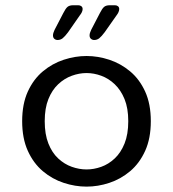

<svg xmlns="http://www.w3.org/2000/svg" viewBox="-20 -701 659 732"><path d="M310 10.5Q266.5 10.5 223 -3.8Q179.5 -18 143.5 -48.2Q107.5 -78.5 86 -126Q64.5 -173.5 64.5 -239Q64.5 -304.5 86 -351.8Q107.5 -399 143.5 -429Q179.5 -459 223 -473.2Q266.5 -487.5 310 -487.5Q353.5 -487.5 396.8 -473.2Q440 -459 476 -429Q512 -399 533.5 -351.8Q555 -304.5 555 -239Q555 -173.5 533.5 -126Q512 -78.5 476 -48.2Q440 -18 396.8 -3.8Q353.5 10.5 310 10.5ZM310 -55Q338 -55 366 -65Q394 -75 417.2 -96.8Q440.5 -118.5 454.8 -153.8Q469 -189 469 -239Q469 -288.5 454.8 -323.2Q440.5 -358 417.2 -380Q394 -402 366 -412.2Q338 -422.5 310 -422.5Q282 -422.5 253.8 -412.2Q225.5 -402 202 -380Q178.5 -358 164.5 -323.2Q150.5 -288.5 150.5 -239Q150.5 -189 164.5 -153.8Q178.5 -118.5 202 -96.8Q225.5 -75 253.8 -65Q282 -55 310 -55ZM327.5 -587 361 -651.5Q369.5 -668.5 377 -674.8Q384.5 -681 398.5 -681H418Q425 -681 429.8 -677.2Q434.5 -673.5 434.5 -666.5Q434.5 -655.5 424 -642L379 -578Q367 -562 358.5 -555.2Q350 -548.5 339 -548.5Q332 -548.5 326.8 -553Q321.5 -557.5 321.5 -566Q321.5 -574.5 327.5 -587ZM188 -587 221.5 -651.5Q230 -668.5 237.5 -674.8Q245 -681 259 -681H278.5Q285.5 -681 290.2 -677.2Q295 -673.5 295 -666.5Q295 -655.5 284 -642L239.5 -578Q227.5 -562 219 -555.2Q210.5 -548.5 199.5 -548.5Q192.5 -548.5 187.2 -553Q182 -557.5 182 -566Q182 -574.5 188 -587Z"/></svg>

Font: Sono Monospace
Style: Regular
Weight: 400
Designer: Tyler Finck
Foundry: Tyler Finck
Version: Version 2.112